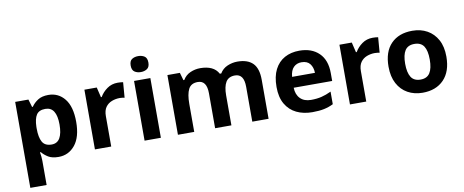

<svg xmlns="http://www.w3.org/2000/svg" viewBox="-79 -1124 4177 1729"><g transform="rotate(-10 2009.0 -260.0)"><path d="M382 -556Q474 -556 531 -484.5Q588 -413 588 -274Q588 -135 529 -62.5Q470 10 378 10Q319 10 284 -11.5Q249 -33 227 -60H219Q227 -18 227 20V240H78V-546H199L220 -475H227Q249 -508 286 -532Q323 -556 382 -556ZM334 -437Q276 -437 252.5 -401Q229 -365 227 -291V-275Q227 -196 250.5 -153.5Q274 -111 336 -111Q387 -111 411.5 -153.5Q436 -196 436 -276Q436 -437 334 -437Z M1016 -556Q1027 -556 1042 -555Q1057 -554 1066 -552L1055 -412Q1048 -414 1034.5 -415.5Q1021 -417 1011 -417Q973 -417 938 -403.5Q903 -390 881.5 -360Q860 -330 860 -278V0H711V-546H824L846 -454H853Q877 -496 919 -526Q961 -556 1016 -556Z M1240 -760Q1273 -760 1297 -744.5Q1321 -729 1321 -687Q1321 -646 1297 -630Q1273 -614 1240 -614Q1206 -614 1182.5 -630Q1159 -646 1159 -687Q1159 -729 1182.5 -744.5Q1206 -760 1240 -760ZM1314 -546V0H1165V-546Z M2111 -556Q2204 -556 2251.5 -508.5Q2299 -461 2299 -356V0H2150V-319Q2150 -437 2068 -437Q2009 -437 1984 -395Q1959 -353 1959 -274V0H1810V-319Q1810 -437 1728 -437Q1666 -437 1642.5 -390.5Q1619 -344 1619 -257V0H1470V-546H1584L1604 -476H1612Q1637 -518 1680.5 -537Q1724 -556 1771 -556Q1831 -556 1873 -536.5Q1915 -517 1937 -476H1950Q1975 -518 2019.5 -537Q2064 -556 2111 -556Z M2677 -556Q2790 -556 2856 -491.5Q2922 -427 2922 -308V-236H2570Q2572 -173 2607.5 -137Q2643 -101 2706 -101Q2759 -101 2802 -111.5Q2845 -122 2891 -144V-29Q2851 -9 2806.5 0.5Q2762 10 2699 10Q2617 10 2554 -20.5Q2491 -51 2455 -113Q2419 -175 2419 -269Q2419 -365 2451.5 -428.5Q2484 -492 2542 -524Q2600 -556 2677 -556ZM2678 -450Q2635 -450 2606.5 -422Q2578 -394 2573 -335H2782Q2781 -385 2756 -417.5Q2731 -450 2678 -450Z M3348 -556Q3359 -556 3374 -555Q3389 -554 3398 -552L3387 -412Q3380 -414 3366.5 -415.5Q3353 -417 3343 -417Q3305 -417 3270 -403.5Q3235 -390 3213.5 -360Q3192 -330 3192 -278V0H3043V-546H3156L3178 -454H3185Q3209 -496 3251 -526Q3293 -556 3348 -556Z M3973 -274Q3973 -138 3901.5 -64Q3830 10 3707 10Q3631 10 3571.5 -23Q3512 -56 3478 -119.5Q3444 -183 3444 -274Q3444 -410 3515 -483Q3586 -556 3710 -556Q3787 -556 3846 -523Q3905 -490 3939 -427.5Q3973 -365 3973 -274ZM3596 -274Q3596 -193 3622.5 -151.5Q3649 -110 3709 -110Q3768 -110 3794.5 -151.5Q3821 -193 3821 -274Q3821 -355 3794.5 -395.5Q3768 -436 3708 -436Q3649 -436 3622.5 -395.5Q3596 -355 3596 -274Z"/></g></svg>

Font: Noto Sans Tamil
Style: Bold
Weight: 700
Designer: Jelle Bosma - Monotype Design Team
Foundry: Monotype Imaging Inc.
Version: Version 2.004; ttfautohint (v1.8.4.7-5d5b)